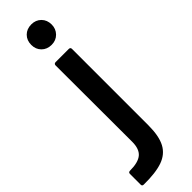

<svg xmlns="http://www.w3.org/2000/svg" viewBox="-361 -720 923 923"><g transform="rotate(-45 100.5 -258.5)"><path d="M-49 195V122Q-49 111 -38 111Q18 111 43 90Q68 69 68 20L67 -500Q67 -505 70 -508Q73 -511 78 -511H168Q179 -511 179 -500V19Q179 92 157.5 132.5Q136 173 89 189.5Q42 206 -38 205Q-49 205 -49 195ZM124 -722Q154 -722 173.5 -702.5Q193 -683 193 -652Q193 -623 173.5 -603Q154 -583 124 -583Q93 -583 73.5 -602.5Q54 -622 54 -652Q54 -683 73.5 -702.5Q93 -722 124 -722Z"/></g></svg>

Font: Barlow GEO Semi Bold
Style: Regular
Weight: 600
Designer: Jeremy Tribby
Foundry: Tribby Type
Version: Version 1.408